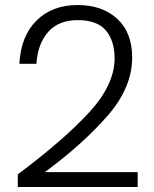

<svg xmlns="http://www.w3.org/2000/svg" viewBox="-20 -749 612 764"><path d="M50.8 -4.9V-55.2Q234.9 -192.9 335.4 -302.5Q436 -412.1 436 -517.1Q436 -585.9 401.6 -627.4Q367.2 -668.9 289.1 -668.9Q212.9 -668.9 171.4 -621.6Q129.9 -574.2 125 -495.1H57.1Q63 -606 125.5 -667.5Q188 -729 289.1 -729Q386.2 -729 446 -674.6Q505.9 -620.1 505.9 -520Q505.9 -398.9 405.5 -285.4Q305.2 -171.9 158.2 -64H527.8V-4.9Z"/></svg>

Font: Poppins Light
Style: Regular
Weight: 300
Designer: Ninad Kale (Devanagari), Jonny Pinhorn (Latin)
Foundry: Indian Type Foundry
Version: 4.004